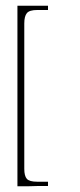

<svg xmlns="http://www.w3.org/2000/svg" viewBox="-20 -554 279 672"><path d="M65 37Q65 62 74 72Q83 82 110 82H148V97Q140 97 131 97Q122 97 113 97Q104 97 94.5 97.5Q85 98 76 98Q67 98 58 98Q49 98 41 98V-534H148V-519H110Q83 -519 74 -508Q65 -497 65 -472Z"/></svg>

Font: Genos Thin
Style: Regular
Weight: 100
Designer: Robert E. Leuschke
Foundry: Robert E. Leuschke
Version: Version 1.010